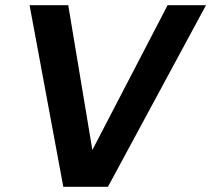

<svg xmlns="http://www.w3.org/2000/svg" viewBox="-20 -720 814 740"><path d="M224 0 94 -700H243L336 -142L626 -700H774L396 0Z"/></svg>

Font: DM Sans 9pt ExtraBold
Style: Italic
Weight: 800
Italic angle: -10°
Version: Version 4.004;gftools[0.9.30]